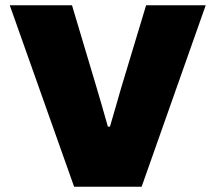

<svg xmlns="http://www.w3.org/2000/svg" viewBox="-20 -708 818 728"><path d="M261 0H517L760 -688H534L438 -370C429 -337 409 -270 397 -228H389C376 -274 356 -344 348 -370L253 -688H17Z"/></svg>

Font: Archivo Black
Style: Regular
Weight: 900
Designer: Hector Gatti
Foundry: Omnibus-Type
Version: Version 2.001